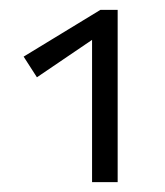

<svg xmlns="http://www.w3.org/2000/svg" viewBox="-20 -776 335 390"><path d="M167 -695 55 -619 28 -661 184 -756H219V-406H167Z"/></svg>

Font: QiushuiShotai Bright
Style: Regular
Weight: 400
Designer: Christian Thalmann (Catharsis Fonts)
Version: Version 1.250;